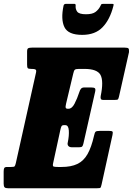

<svg xmlns="http://www.w3.org/2000/svg" viewBox="-56 -1004 709 1024"><path d="M265.5 -309.5 227.5 -134.5Q223.5 -118 229.8 -115.8Q236 -113.5 253.5 -113.5H272Q323 -113.5 356.5 -129.5Q390 -145.5 410.8 -182Q431.5 -218.5 445.5 -280Q449 -296.5 453.5 -301.2Q458 -306 477 -306H525Q540.5 -306 543.8 -302.2Q547 -298.5 544 -284.5L486 -21Q482.5 -6 480 -3Q477.5 0 461.5 0H-13Q-26.5 0 -31.5 -5Q-36.5 -10 -36.5 -24.5V-88.5Q-36.5 -101.5 -33.5 -107.5Q-30.5 -113.5 -18 -113.5H1.5Q18 -113.5 21.5 -116.5Q25 -119.5 28.5 -134.5L136 -616.5Q139 -629.5 133.8 -633Q128.5 -636.5 114.5 -636.5H110.5Q95 -636.5 91.8 -641Q88.5 -645.5 88.5 -660V-729Q88.5 -744 94.8 -747Q101 -750 115 -750H609Q625.5 -750 629.2 -745.5Q633 -741 632 -726L579 -490.5Q576 -477 572.8 -474Q569.5 -471 554.5 -471H495.5Q484 -471 481.8 -476.8Q479.5 -482.5 481 -491.5Q497.5 -571.5 480.2 -604Q463 -636.5 394 -636.5H365.5Q348 -636.5 343 -632Q338 -627.5 334.5 -611L296.5 -451.5Q292.5 -435 294.5 -429.5Q296.5 -424 305 -424H309.5Q327.5 -424 341.5 -450.8Q355.5 -477.5 367.5 -514Q370.5 -524.5 376.2 -531Q382 -537.5 393 -537.5H430.5Q445.5 -537.5 450 -533.2Q454.5 -529 451.5 -515L389 -239Q386.5 -227.5 382.5 -223Q378.5 -218.5 365 -218.5H328.5Q314 -218.5 308.2 -226Q302.5 -233.5 305.5 -244.5Q313 -280.5 311 -308.5Q309 -336.5 292.5 -336.5H284.5Q275 -336.5 271.8 -330.2Q268.5 -324 265.5 -309.5ZM382.5 -818Q307.5 -818 287.5 -859.5Q267.5 -901 283 -974Q285 -983.5 296.5 -983.5H340Q348 -983.5 347.5 -975.5Q345.5 -955.5 355.8 -941.8Q366 -928 402.5 -928Q437 -928 453.2 -940.2Q469.5 -952.5 478 -969Q481.5 -976 483.5 -979.8Q485.5 -983.5 494.5 -983.5H541Q549 -983.5 549.8 -981.2Q550.5 -979 548.5 -971.5Q530.5 -900 491.2 -859Q452 -818 382.5 -818Z"/></svg>

Font: Besley* Condensed Heavy
Style: Italic
Weight: 800
Width: 3
Italic angle: -13°
Designer: Owen Earl
Foundry: indestructible type*
Version: Version 3.000; ttfautohint (v1.8.3)